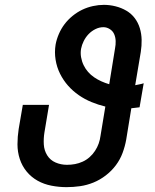

<svg xmlns="http://www.w3.org/2000/svg" viewBox="-20 -763 640 791"><path d="M254 8Q223 8 192 2Q161 -4 135 -18.5Q109 -33 90 -56Q71 -79 61.5 -108Q52 -137 52 -168.5Q52 -200 57 -232L74 -331H182L163 -217Q159 -192 160.5 -167.5Q162 -143 174.5 -123Q187 -103 209 -93.5Q231 -84 256 -84Q256 -84 256 -84Q256 -84 256 -84Q273 -84 289 -87Q305 -90 320.5 -97Q336 -104 349 -115.5Q362 -127 371.5 -141.5Q381 -156 386.5 -171.5Q392 -187 394 -203L414 -324Q385 -331 357 -342.5Q329 -354 304.5 -371Q280 -388 260.5 -410Q241 -432 227.5 -459Q214 -486 209 -517Q204 -548 209 -579Q213 -601 222.5 -623Q232 -645 246 -663.5Q260 -682 279 -697.5Q298 -713 319 -723Q340 -733 363 -738Q386 -743 408 -743Q432 -743 456 -737Q480 -731 500.5 -719Q521 -707 535 -688.5Q549 -670 556 -647Q563 -624 563.5 -599Q564 -574 560 -549L537 -412Q546 -414 554.5 -415.5Q563 -417 572 -420L555 -321Q547 -320 538.5 -319Q530 -318 521 -317L500 -188Q495 -160 485 -133Q475 -106 457.5 -82.5Q440 -59 416 -40.5Q392 -22 365 -11Q338 0 310 4Q282 8 254 8ZM430 -416 454 -564Q457 -579 456.5 -594Q456 -609 450.5 -622Q445 -635 432.5 -643Q420 -651 406 -651Q389 -651 373 -643Q357 -635 345 -622.5Q333 -610 325 -594Q317 -578 314 -562Q311 -545 314 -527.5Q317 -510 324.5 -494.5Q332 -479 343 -466.5Q354 -454 368 -444.5Q382 -435 397.5 -428Q413 -421 430 -416Z"/></svg>

Font: Iosevka Curly SmBdEx
Style: Italic
Weight: 600
Width: 7
Italic angle: -9°
Monospace: yes
Designer: Belleve Invis
Foundry: Belleve Invis
Version: Version 11.1.0; ttfautohint (v1.8.3)